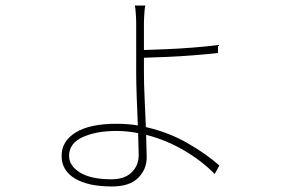

<svg xmlns="http://www.w3.org/2000/svg" viewBox="-20 -627 1040 695"><path d="M480 -145Q461 -149 441 -151Q421 -153 401 -153Q328 -153 279 -130.5Q230 -108 230 -63Q230 -27 269.5 -2.5Q309 22 383 22Q431 22 456.5 -3Q482 -28 482 -65ZM506 -607Q504 -600 502.5 -578Q501 -556 501 -542V-446Q535 -447 583 -449Q631 -451 681 -455Q731 -459 769 -464V-435Q732 -431 682.5 -427Q633 -423 584.5 -421Q536 -419 501 -418V-364Q501 -324 503.5 -270.5Q506 -217 508 -167Q591 -148 659.5 -108.5Q728 -69 774 -28L757 3Q713 -43 648 -81.5Q583 -120 509 -139L511 -57Q511 -14 480 17Q449 48 385 48Q299 48 251 19Q203 -10 203 -63Q203 -116 254 -147.5Q305 -179 402 -179Q442 -179 479 -173Q477 -221 475 -273Q473 -325 473 -364Q473 -386 473 -421.5Q473 -457 473 -491Q473 -525 473 -542Q473 -557 471.5 -578.5Q470 -600 468 -607Z"/></svg>

Font: Source Han Sans SC ExtraLight
Style: Regular
Weight: 250
Designer: Ryoko NISHIZUKA 西塚涼子 (kana, bopomofo & ideographs); Paul D. Hunt (Latin, Greek & Cyrillic); Sandoll Communications 산돌커뮤니
Foundry: Adobe
Version: Version 2.004;hotconv 1.0.118;makeotfexe 2.5.65603